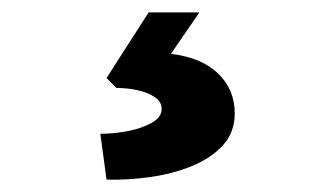

<svg xmlns="http://www.w3.org/2000/svg" viewBox="-20 -44 540 310"><path d="M152 246 142 172Q164 172 187 167.5Q210 163 225.5 154Q241 145 241 132Q241 120 229.5 112.5Q218 105 201.5 101.5Q185 98 168 98L152 82L220 -24H302L256 43Q306 49 332.5 75Q359 101 359 139Q359 170 339.5 191Q320 212 289 224.5Q258 237 221.5 242Q185 247 152 246Z"/></svg>

Font: Lexend Giga
Style: Bold
Weight: 700
Version: Version 1.007